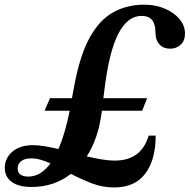

<svg xmlns="http://www.w3.org/2000/svg" viewBox="-78 -792 812 822"><path d="M552 -371.5 530.5 -318H358L357.5 -312.5Q350 -254.5 333.8 -207Q317.5 -159.5 293.5 -122.5Q325.5 -115 356 -109.8Q386.5 -104.5 413.5 -104.5Q527 -104.5 558.5 -211.5H588.5Q588.5 -107.5 543.8 -48.5Q499 10.5 411 10.5Q360.5 10.5 314.2 -7.5Q268 -25.5 225.5 -47.5Q153 8.5 58 8.5Q1 8.5 -28.2 -13.5Q-57.5 -35.5 -57.5 -73Q-57.5 -115 -25 -142.8Q7.5 -170.5 63.5 -170.5Q87 -170.5 114.5 -165.8Q142 -161 172 -154Q200.5 -218.5 220.5 -318H113L136 -371.5H230L240 -425.5Q264.5 -557 306.8 -632.5Q349 -708 407.8 -740Q466.5 -772 539.5 -772Q588 -772 627.8 -755Q667.5 -738 690.8 -710Q714 -682 714 -648.5Q714 -618 695.8 -600.8Q677.5 -583.5 650 -583.5Q622 -583.5 604.8 -601.8Q587.5 -620 587.5 -654Q587.5 -724 528.5 -724Q468.5 -724 428.8 -648Q389 -572 369 -407L364.5 -371.5ZM55.5 -114Q27.5 -114 12.5 -102Q-2.5 -90 -2.5 -70.5Q-2.5 -53 9.8 -44.5Q22 -36 43 -36Q96.5 -36 138 -92.5Q116.5 -102 96 -108Q75.5 -114 55.5 -114Z"/></svg>

Font: Libre Caslon Text SemiBold Italic
Style: Regular
Weight: 600
Italic angle: -22.583°
Designer: Pablo Impallari, Rodrigo Fuenzalida, Katja Schimmel
Foundry: Pablo Impallari, Rodrigo Fuenzalida
Version: Version 2.000